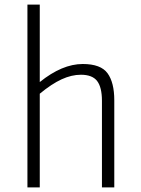

<svg xmlns="http://www.w3.org/2000/svg" viewBox="-20 -820 615 840"><path d="M480 -381V0H426V-379Q426 -438 405 -465.5Q384 -493 334 -493Q293 -493 249.5 -473Q206 -453 154 -410V0H100V-800H154V-461Q252 -540 342 -540Q421 -540 450.5 -499.5Q480 -459 480 -381Z"/></svg>

Font: Martel Sans ExtraLight
Style: Regular
Weight: 275
Designer: Dan Reynolds and Mathieu Réguer
Foundry: Dan Reynolds and Mathieu Réguer
Version: Version 1.002; ttfautohint (v1.1) -l 5 -r 5 -G 72 -x 0 -D la